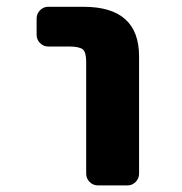

<svg xmlns="http://www.w3.org/2000/svg" viewBox="-20 -569 540 571"><path d="M271.5 -17.6Q256.8 -17.6 246.6 -27.8Q236.3 -38.1 236.3 -52.7V-384.8Q236.3 -413.1 226.6 -421.9Q215.8 -430.7 185.5 -430.7H123Q109.4 -430.7 99.1 -440.9Q88.9 -451.2 88.9 -465.8V-513.7Q88.9 -528.3 99.1 -538.6Q109.4 -548.8 123 -548.8H228.5Q393.6 -548.8 393.6 -401.4V-52.7Q393.6 -38.1 383.3 -27.8Q373 -17.6 359.4 -17.6Z"/></svg>

Font: Rounded-L Mgen+ 1mn bold
Style: Bold
Weight: 700
Designer: [Source Han Sans]
Ryoko NISHIZUKA  (kana & ideographs); Paul D. Hunt (Latin, Greek & Cyrillic); Wenlong ZHANG  (bopomofo
Version: Version 1.059.20150602